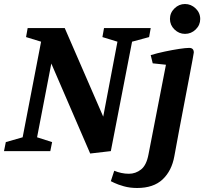

<svg xmlns="http://www.w3.org/2000/svg" viewBox="-36 -754 1019 958"><path d="M414 12 220 -437 149 -69 224 -45 215 0H-16L-7 -45L77 -69L169 -546L94 -569L102 -614H287L479 -172L550 -546L475 -569L483 -614H716L708 -569L623 -546L517 0ZM648 184Q612 184 582 175.5Q552 167 534.5 158.5Q517 150 517 150L534 98Q551 105 569.5 109Q588 113 607 113Q641 113 668 91.5Q695 70 705 16L792 -431L726 -438L716 -479Q749 -489 787 -497Q825 -505 858 -510Q891 -515 908 -515Q931 -515 931 -492Q931 -490 924.5 -454.5Q918 -419 907 -361.5Q896 -304 883 -236Q870 -168 857 -99.5Q844 -31 834 25Q821 98 775.5 141Q730 184 648 184ZM887 -585Q857 -585 834.5 -607Q812 -629 812 -659.5Q812 -690 834.5 -712Q857 -734 887 -734Q917 -734 940 -712.1Q963 -690.2 963 -659Q963 -629 940.5 -607Q918 -585 887 -585Z"/></svg>

Font: Manuale
Style: Italic
Weight: 400
Italic angle: -11°
Designer: Eduardo Tunni / Pablo Cosgaya
Foundry: Eduardo Tunni / Pablo Cosgaya
Version: Version 1.002